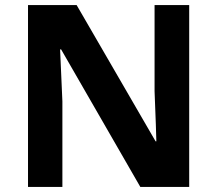

<svg xmlns="http://www.w3.org/2000/svg" viewBox="-20 -734 853 754"><path d="M723 0H531L220 -540H216Q218 -489 220.5 -438Q223 -387 225 -336V0H90V-714H281L591 -179H594Q593 -212 592 -245Q591 -278 589.5 -310.5Q588 -343 587 -376V-714H723Z"/></svg>

Font: Noto Sans Sundanese
Style: Regular
Weight: 400
Designer: Monotype Design Team (Regular), Sérgio L. Martins (other weights)
Foundry: Monotype Imaging Inc.
Version: Version 2.003